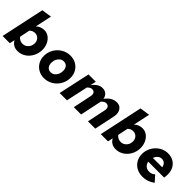

<svg xmlns="http://www.w3.org/2000/svg" viewBox="198 -1840 2954 2954"><g transform="rotate(45 1675.0 -363.0)"><path d="M330 3Q230 3 181 -84L163 0H6L158 -712L321 -737L263 -465Q289 -491 324 -505Q359 -519 397 -519Q452 -519 495.5 -487.5Q539 -456 565 -402.5Q591 -349 591 -283Q591 -224 570.5 -172Q550 -120 514.5 -80.5Q479 -41 431.5 -19Q384 3 330 3ZM305 -131Q343 -131 372.5 -149.5Q402 -168 419 -199.5Q436 -231 436 -270Q436 -321 405 -353.5Q374 -386 327 -386Q277 -386 239 -349L204 -182Q221 -159 247.5 -145Q274 -131 305 -131Z M913 10Q844 10 789 -21.5Q734 -53 702.5 -107.5Q671 -162 671 -231Q671 -292 693.5 -345.5Q716 -399 755.5 -439Q795 -479 847 -502Q899 -525 959 -525Q1029 -525 1083.5 -494Q1138 -463 1169.5 -408.5Q1201 -354 1201 -284Q1201 -224 1178.5 -170.5Q1156 -117 1116.5 -76.5Q1077 -36 1024.5 -13Q972 10 913 10ZM922 -127Q975 -127 1010 -170.5Q1045 -214 1045 -280Q1045 -331 1019 -360.5Q993 -390 949 -390Q915 -390 887.5 -370Q860 -350 843.5 -316Q827 -282 827 -239Q827 -187 853 -157Q879 -127 922 -127Z M1247 0 1359 -516H1518L1497 -421Q1572 -522 1661 -522Q1712 -522 1745.5 -492.5Q1779 -463 1787 -413Q1867 -522 1972 -522Q2019 -522 2049.5 -497.5Q2080 -473 2092 -430Q2104 -387 2092 -332L2022 0H1863L1927 -307Q1935 -347 1918.5 -372Q1902 -397 1867 -397Q1847 -397 1828 -386.5Q1809 -376 1787 -351Q1787 -347 1786 -342Q1785 -337 1784 -332L1714 0H1555L1619 -307Q1627 -348 1611 -372.5Q1595 -397 1559 -397Q1523 -397 1483 -356L1406 0Z M2466 3Q2366 3 2317 -84L2299 0H2142L2294 -712L2457 -737L2399 -465Q2425 -491 2460 -505Q2495 -519 2533 -519Q2588 -519 2631.5 -487.5Q2675 -456 2701 -402.5Q2727 -349 2727 -283Q2727 -224 2706.5 -172Q2686 -120 2650.5 -80.5Q2615 -41 2567.5 -19Q2520 3 2466 3ZM2441 -131Q2479 -131 2508.5 -149.5Q2538 -168 2555 -199.5Q2572 -231 2572 -270Q2572 -321 2541 -353.5Q2510 -386 2463 -386Q2413 -386 2375 -349L2340 -182Q2357 -159 2383.5 -145Q2410 -131 2441 -131Z M3057 11Q2984 11 2927 -20Q2870 -51 2837.5 -106.5Q2805 -162 2805 -233Q2805 -292 2827 -344.5Q2849 -397 2887.5 -437.5Q2926 -478 2977 -501Q3028 -524 3085 -524Q3152 -524 3202.5 -495Q3253 -466 3281.5 -414Q3310 -362 3310 -293Q3310 -249 3304 -217H2958Q2965 -172 2996.5 -144.5Q3028 -117 3074 -117Q3135 -117 3171 -155L3258 -57Q3209 -21 3161 -5Q3113 11 3057 11ZM2968 -308H3170Q3164 -349 3139 -373Q3114 -397 3076 -397Q3039 -397 3010.5 -373Q2982 -349 2968 -308Z"/></g></svg>

Font: Red Hat Text
Style: Bold Italic
Weight: 700
Italic angle: -12°
Designer: Pentagram, MCKL
Foundry: Pentagram, MCKL
Version: Version 1.023; ttfautohint (v1.8.3)